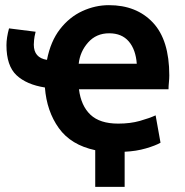

<svg xmlns="http://www.w3.org/2000/svg" viewBox="-20 -566 716 744"><path d="M463 158V22Q508 20 545.5 9Q583 -2 602 -13L583 -119Q559 -108 522 -97.5Q485 -87 438 -87Q367 -87 330.5 -121.5Q294 -156 286 -220H633Q633 -232 634.5 -246.5Q636 -261 636 -274Q636 -411 572.5 -478.5Q509 -546 402 -546Q349 -546 299 -523Q249 -500 212.5 -453Q176 -406 162 -334Q111 -342 111 -393Q111 -398 112 -410.5Q113 -423 118 -443L15 -456Q10 -438 7.5 -421.5Q5 -405 5 -391Q5 -311 44 -274.5Q83 -238 154 -227Q161 -135 208 -69.5Q255 -4 349 16V158ZM285 -319Q290 -366 321.5 -401.5Q353 -437 403 -437Q452 -437 479 -405.5Q506 -374 510 -319Z"/></svg>

Font: Repo DemiBold
Style: Regular
Weight: 600
Designer: Stefan Peev
Foundry: Context Ltd
Version: Version 1.502